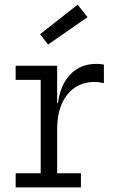

<svg xmlns="http://www.w3.org/2000/svg" viewBox="-20 -820 495 840"><path d="M230 -62H334V0H48.5V-62H158V-470.5H48.5V-532.5H230ZM434.5 -456Q425.5 -458.5 415.2 -460Q405 -461.5 393 -461.5Q319 -461.5 274.5 -406.2Q230 -351 230 -253L213 -369.5H233.5Q240.5 -422.5 262.5 -460.8Q284.5 -499 319.8 -519.8Q355 -540.5 402.5 -540.5Q411.5 -540.5 418.8 -539.8Q426 -539 434.5 -537.5ZM319.5 -799.5 363 -745 190 -625 155.5 -670.5Z"/></svg>

Font: Hepta Slab ExtraLight
Style: Regular
Weight: 400
Version: Version 1.102